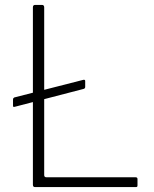

<svg xmlns="http://www.w3.org/2000/svg" viewBox="-20 -762 627 782"><path d="M327 -408Q327 -402 321 -400L40 -327Q36 -326 34.5 -327Q33 -328 33 -332V-356Q33 -360 34.5 -362Q36 -364 38 -365L320 -437Q327 -438 327 -432ZM114 -732Q114 -742 123 -742H151Q160 -742 160 -732V-49Q160 -40 169 -40H532Q540 -40 540 -33V-7Q540 -3 538.5 -1.5Q537 0 533 0H123Q118 0 116 -2.5Q114 -5 114 -10V-732Z"/></svg>

Font: Libre Franklin Thin Thin
Style: Regular
Weight: 250
Version: Version 3.000